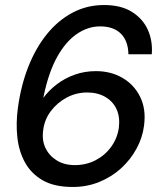

<svg xmlns="http://www.w3.org/2000/svg" viewBox="-20 -732 630 764"><path d="M270 12Q196 12 150 -14.5Q104 -41 79.5 -85.5Q55 -130 49 -186Q43 -242 51 -301Q63 -391 92.5 -466Q122 -541 166.5 -596Q211 -651 268.5 -681.5Q326 -712 394 -712Q461 -712 504.5 -685Q548 -658 568 -614Q588 -570 584 -516H491Q490 -569 461 -598Q432 -627 378 -627Q330 -627 286 -597Q242 -567 208 -506.5Q174 -446 154 -351Q154 -349 153.5 -347Q153 -345 152 -342Q174 -372 206 -396.5Q238 -421 277.5 -435Q317 -449 362 -449Q421 -449 467.5 -422Q514 -395 538 -346Q562 -297 553 -231Q547 -184 523 -140Q499 -96 461.5 -62Q424 -28 375 -8Q326 12 270 12ZM278 -75Q323 -75 360.5 -94.5Q398 -114 422.5 -148Q447 -182 453 -224Q458 -266 444 -297Q430 -328 399.5 -346Q369 -364 327 -364Q283 -364 245 -343.5Q207 -323 182 -289.5Q157 -256 152 -215Q146 -174 161 -143Q176 -112 206 -93.5Q236 -75 278 -75Z"/></svg>

Font: DM Sans 36pt Medium
Style: Italic
Weight: 500
Italic angle: -10°
Designer: Colophon Foundry, Jonny Pinhorn
Foundry: Colophon Foundry
Version: Version 4.004;gftools[0.9.30]